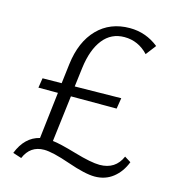

<svg xmlns="http://www.w3.org/2000/svg" viewBox="-104 -749 767 856"><g transform="rotate(15 280.0 -321.5)"><path d="M518 -105 547 -87Q529 -40 493.5 -12Q458 16 409 16Q365 16 283 -12.5Q201 -41 162 -41Q98 -41 72 21L32 8Q63 -71 130 -87L155 -302H65L72 -347L160 -348L171 -439Q184 -545 242 -604.5Q300 -664 391 -664Q465 -664 524 -617L488 -570Q442 -619 378 -619Q317 -619 279.5 -571.5Q242 -524 231 -438L220 -349L434 -352L426 -302H215L189 -89Q221 -86 299.5 -63Q378 -40 417 -40Q490 -40 518 -105Z"/></g></svg>

Font: EauTestText Semilight
Style: Italic
Weight: 300
Italic angle: -12°
Designer: Christian Thalmann (Catharsis Fonts)
Version: Version 0.001;PS 000.001;hotconv 1.0.88;makeotf.lib2.5.64775